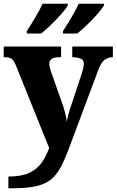

<svg xmlns="http://www.w3.org/2000/svg" viewBox="-22 -786 626 1031"><path d="M23 162Q93 162 135.5 142Q178 122 202 87.5Q226 53 242 9L64 -433Q53 -462 40 -470.5Q27 -479 3 -479H-2V-536H306V-479H301Q269 -479 256 -470Q243 -461 243 -443Q243 -433 245.5 -422.5Q248 -412 252 -401L309 -240Q320 -210 327.5 -180.5Q335 -151 337 -131Q340 -154 345.5 -173Q351 -192 356 -207L417 -391Q420 -400 424 -416.5Q428 -433 428 -443Q428 -463 414 -470Q400 -477 371 -479H366V-536H584V-479H581Q553 -477 535.5 -461Q518 -445 505 -408L353 -2Q328 66 305 110Q282 154 250 179Q218 204 169 214.5Q120 225 43 225H23ZM316 -619Q337 -651 361 -691.5Q385 -732 401 -766H536V-756Q526 -739 500.5 -710Q475 -681 445.5 -652.5Q416 -624 393 -606H316ZM122 -619Q143 -651 167 -691.5Q191 -732 207 -766H342V-756Q332 -739 306.5 -710Q281 -681 251.5 -652.5Q222 -624 199 -606H122Z"/></svg>

Font: Noto Serif ExtraBold
Style: Regular
Weight: 800
Designer: Monotype Design Team
Foundry: Monotype Imaging Inc.
Version: Version 2.014